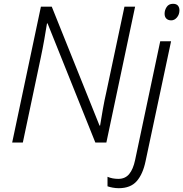

<svg xmlns="http://www.w3.org/2000/svg" viewBox="-20 -749 963 1009"><path d="M44 0 195 -714H252L503 -89H506Q512 -127 520.5 -175Q529 -223 539 -266L634 -714H690L539 0H481L230 -626H227Q221 -588 212.5 -540Q204 -492 194 -445L100 0ZM880 -642Q864 -642 854.5 -651Q845 -660 845 -677Q845 -696 856 -712.5Q867 -729 889 -729Q907 -729 915 -719.5Q923 -710 923 -695Q923 -673 910 -657.5Q897 -642 880 -642ZM604 240Q588 240 572 237Q556 234 545 230V180Q570 191 602 191Q638 191 659 165.5Q680 140 690 92L822 -532H879L745 98Q731 166 698.5 203Q666 240 604 240Z"/></svg>

Font: Noto Sans Light
Style: Italic
Weight: 300
Italic angle: -12°
Designer: Monotype Design Team
Foundry: Monotype Imaging Inc.
Version: Version 2.013; ttfautohint (v1.8.4.7-5d5b)